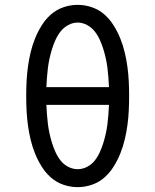

<svg xmlns="http://www.w3.org/2000/svg" viewBox="-20 -763 640 791"><path d="M300 8Q270 8 241 -2Q212 -12 189.5 -32Q167 -52 151 -78Q135 -104 124 -131.5Q113 -159 106 -188.5Q99 -218 95 -247.5Q91 -277 89.5 -307Q88 -337 88 -368Q88 -398 89.5 -428Q91 -458 95 -487.5Q99 -517 106 -546.5Q113 -576 124 -603.5Q135 -631 151 -657Q167 -683 189.5 -703Q212 -723 241 -733Q270 -743 300 -743Q330 -743 359 -733Q388 -723 410.5 -703Q433 -683 449 -657Q465 -631 476 -603.5Q487 -576 494 -546.5Q501 -517 505 -487.5Q509 -458 510.5 -428Q512 -398 512 -368Q512 -337 510.5 -307Q509 -277 505 -247.5Q501 -218 494 -188.5Q487 -159 476 -131.5Q465 -104 449 -78Q433 -52 410.5 -32Q388 -12 359 -2Q330 8 300 8ZM171 -404H429Q428 -424 426.5 -444.5Q425 -465 422.5 -484.5Q420 -504 415.5 -524Q411 -544 405 -563Q399 -582 390.5 -600.5Q382 -619 369.5 -634.5Q357 -650 338.5 -660Q320 -670 300 -670Q280 -670 261.5 -660Q243 -650 230.5 -634.5Q218 -619 209.5 -600.5Q201 -582 195 -563Q189 -544 184.5 -524Q180 -504 177.5 -484.5Q175 -465 173.5 -444.5Q172 -424 171 -404ZM300 -66Q320 -66 338.5 -75.5Q357 -85 369.5 -100.5Q382 -116 390.5 -134.5Q399 -153 405 -172Q411 -191 415.5 -211Q420 -231 422.5 -250.5Q425 -270 426.5 -290.5Q428 -311 429 -331H171Q172 -311 173.5 -290.5Q175 -270 177.5 -250.5Q180 -231 184.5 -211Q189 -191 195 -172Q201 -153 209.5 -134.5Q218 -116 230.5 -100.5Q243 -85 261.5 -75.5Q280 -66 300 -66Z"/></svg>

Font: Iosevka Aile
Style: Regular
Weight: 400
Designer: Belleve Invis
Foundry: Belleve Invis
Version: Version 28.0.1; ttfautohint (v1.8.4)